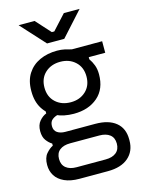

<svg xmlns="http://www.w3.org/2000/svg" viewBox="-131 -767 780 1046"><g transform="rotate(-15 258.5 -244.0)"><path d="M184 203Q134 203 100 187.5Q66 172 49.5 145.5Q33 119 33 85Q33 44 52 22Q71 0 90 -9V-21Q73 -31 58.5 -50.5Q44 -70 44 -103Q44 -138 62 -159Q80 -180 101 -188V-207L164 -165Q145 -162 129 -150Q113 -138 113 -113Q113 -88 130.5 -76Q148 -64 176 -64H344Q419 -64 460 -30.5Q501 3 501 65V72Q501 132 460 167.5Q419 203 344 203ZM349 138Q387 138 408.5 120.5Q430 103 430 70Q430 37 408.5 20Q387 3 349 3H185Q147 3 125.5 20Q104 37 104 70Q104 103 125.5 120.5Q147 138 185 138ZM365 -326Q365 -378 331.5 -409Q298 -440 247 -440Q195 -440 161.5 -409Q128 -378 128 -326Q128 -274 161.5 -243Q195 -212 247 -212Q298 -212 331.5 -243Q365 -274 365 -326ZM54 -324V-328Q54 -385 79 -424Q104 -463 147.5 -483Q191 -503 246 -503Q269 -503 289.5 -498.5Q310 -494 326 -489H497V-424H404V-412Q417 -394 425.5 -371.5Q434 -349 434 -320Q434 -237 382 -192Q330 -147 247 -147Q191 -147 147.5 -167Q104 -187 79 -227Q54 -267 54 -324ZM204 -555 80 -691H170L245 -608H259L335 -691H424L301 -555Z"/></g></svg>

Font: Space Grotesk Frontify
Style: Regular
Weight: 400
Designer: Florian Karsten
Version: Version 2.000